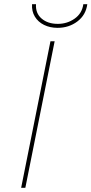

<svg xmlns="http://www.w3.org/2000/svg" viewBox="-20 -897 437 917"><path d="M81 0 221 -700H241L101 0ZM255 -764Q219 -764 190.5 -778Q162 -792 146.5 -817.5Q131 -843 133 -877H152Q149 -834 178.5 -808.5Q208 -783 256 -783Q301 -783 336.5 -808Q372 -833 378 -877H397Q390 -825 349.5 -794.5Q309 -764 255 -764Z"/></svg>

Font: Montserrat Thin Thin
Style: Italic
Weight: 250
Italic angle: -11.3°
Version: Version 9.000